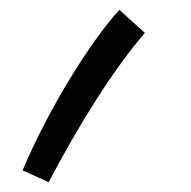

<svg xmlns="http://www.w3.org/2000/svg" viewBox="-20 -179 389 391"><path d="M79 192C142 73 209 -35 275 -112L223 -159C164 -94 79 42 26 168Z"/></svg>

Font: Noto Sans Arabic UI SmCn
Style: Regular
Weight: 400
Width: 4
Designer: Monotype Design Team, Nadine Chahine and Nizar Qandah
Foundry: Monotype Imaging Inc.
Version: Version 2.010